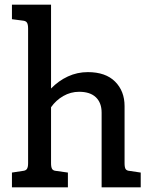

<svg xmlns="http://www.w3.org/2000/svg" viewBox="-20 -800 644 820"><path d="M581 -63V0H414V-319Q414 -361 389.5 -384.5Q365 -408 318 -408Q282 -408 250.5 -390Q219 -372 198 -342V-103Q198 -86 202.5 -78.5Q207 -71 220 -70L270 -63V0H31V-63L77 -70Q90 -71 95 -78.5Q100 -86 100 -103V-678Q100 -696 95 -703.5Q90 -711 77 -712L31 -718V-780H198V-422Q230 -455 270 -473.5Q310 -492 355 -492Q431 -492 471.5 -451.5Q512 -411 512 -347V-103Q512 -85 516.5 -78Q521 -71 534 -70Z"/></svg>

Font: Enriqueta Medium
Style: Regular
Weight: 500
Designer: Viviana Monsalve, Gustavo Ibarra
Foundry: 72Puntos
Version: Version 2.000